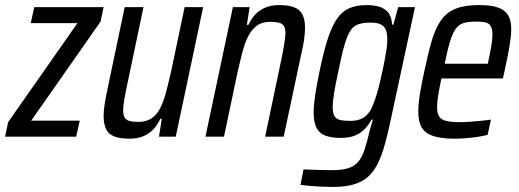

<svg xmlns="http://www.w3.org/2000/svg" viewBox="-43 -538 2043 756"><path d="M-23 0 -11 -57 262 -447H78L92 -510H365L353 -453L80 -63H271L257 0Z M467 8Q429 8 406.5 -1Q384 -10 374.5 -30Q365 -50 365 -81Q365 -101 369 -127.5Q373 -154 380 -186L448 -510H522L459 -210Q451 -173 446.5 -147Q442 -121 442 -104Q442 -85 448 -75Q454 -65 467.5 -61.5Q481 -58 502 -58Q534 -58 555 -73Q576 -88 589 -114.5Q602 -141 611.5 -177.5Q621 -214 631 -258L684 -510H757L649 0H583L594 -70H588Q577 -46 561 -29Q545 -12 522 -2Q499 8 467 8Z M766 0 874 -510H940L929 -440H935Q946 -464 962 -481Q978 -498 1001.5 -508Q1025 -518 1056 -518Q1094 -518 1116 -509Q1138 -500 1148 -480.5Q1158 -461 1158 -429Q1158 -409 1154.5 -383Q1151 -357 1143 -324L1074 0H1001L1064 -300Q1072 -338 1076 -363.5Q1080 -389 1081 -406Q1081 -426 1075 -435.5Q1069 -445 1055.5 -448.5Q1042 -452 1021 -452Q989 -452 968.5 -437Q948 -422 934.5 -395.5Q921 -369 911.5 -332.5Q902 -296 892 -252L839 0Z M1268 198Q1247 198 1223.5 197Q1200 196 1178.5 194Q1157 192 1140 190L1152 129Q1175 130 1194 130.5Q1213 131 1230.5 131.5Q1248 132 1263 132Q1303 132 1327.5 124.5Q1352 117 1367 99.5Q1382 82 1392 52.5Q1402 23 1412 -21Q1415 -31 1418.5 -44Q1422 -57 1425 -67H1420Q1407 -43 1389.5 -26.5Q1372 -10 1350 -2.5Q1328 5 1299 5Q1262 5 1238 -4Q1214 -13 1203 -35Q1192 -57 1192 -95Q1192 -124 1198 -163.5Q1204 -203 1215 -256Q1231 -334 1247.5 -385Q1264 -436 1284.5 -465Q1305 -494 1333 -506Q1361 -518 1401 -518Q1425 -518 1447 -512.5Q1469 -507 1484 -490.5Q1499 -474 1501 -441H1506L1525 -510H1591L1497 -73Q1485 -15 1472.5 30Q1460 75 1444 107Q1428 139 1405 159Q1382 179 1348.5 188.5Q1315 198 1268 198ZM1335 -62Q1359 -62 1376 -68.5Q1393 -75 1405.5 -89.5Q1418 -104 1426 -126Q1433 -142 1440.5 -167.5Q1448 -193 1455 -222.5Q1462 -252 1468 -282Q1474 -312 1478 -337Q1482 -362 1482 -378Q1483 -418 1468 -433.5Q1453 -449 1418 -449Q1389 -449 1369.5 -443Q1350 -437 1337.5 -418.5Q1325 -400 1313.5 -361Q1302 -322 1289 -256Q1278 -206 1272.5 -172Q1267 -138 1267 -116Q1267 -93 1274 -81Q1281 -69 1296.5 -65.5Q1312 -62 1335 -62Z M1746 8Q1694 8 1662.5 -2.5Q1631 -13 1617.5 -36Q1604 -59 1604 -98Q1604 -127 1610 -165.5Q1616 -204 1627 -254Q1642 -326 1656.5 -376Q1671 -426 1693 -457.5Q1715 -489 1750.5 -503.5Q1786 -518 1843 -518Q1890 -518 1917.5 -508.5Q1945 -499 1957.5 -478.5Q1970 -458 1970 -424Q1970 -405 1966.5 -379Q1963 -353 1957 -322Q1951 -291 1943 -255L1937 -229H1695Q1687 -191 1682.5 -163.5Q1678 -136 1678 -116Q1678 -92 1686.5 -79Q1695 -66 1715.5 -61.5Q1736 -57 1769 -57Q1785 -57 1805.5 -58.5Q1826 -60 1848 -62Q1870 -64 1890 -67L1877 -7Q1862 -3 1840 0.5Q1818 4 1793.5 6Q1769 8 1746 8ZM1708 -287H1878L1881 -303Q1887 -330 1891.5 -356.5Q1896 -383 1896 -402Q1896 -424 1889 -435.5Q1882 -447 1868 -450Q1854 -453 1832 -453Q1802 -453 1783 -447.5Q1764 -442 1751.5 -424.5Q1739 -407 1729 -374.5Q1719 -342 1708 -287Z"/></svg>

Font: Saira Condensed
Style: Italic
Weight: 400
Width: 3
Italic angle: -12°
Designer: Hector Gatti with collaboration of the Omnibus-Type team
Foundry: Omnibus-Type
Version: Version 1.100